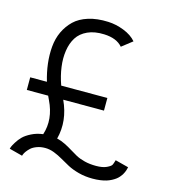

<svg xmlns="http://www.w3.org/2000/svg" viewBox="-113 -823 825 938"><g transform="rotate(15 300.0 -354.0)"><path d="M528.3 -90.3 595.7 -72.8 594.2 -67.4Q592.8 -62 591.8 -58.1Q590.8 -54.2 587.4 -46.4Q584 -38.6 580.3 -32.7Q576.7 -26.9 569.8 -19Q563 -11.2 555.2 -5.4Q547.4 0.5 535.9 6.6Q524.4 12.7 511.2 16.8Q498 21 480.2 23.4Q462.4 25.9 441.9 25.9Q403.8 25.9 370.8 17.1Q337.9 8.3 314.5 -4.2Q291 -16.6 270 -29.1Q249 -41.5 226.1 -50.3Q203.1 -59.1 180.7 -59.1Q157.7 -59.1 139.2 -52.2Q120.6 -45.4 110.1 -35.9Q99.6 -26.4 92.5 -16.6Q85.4 -6.8 83 0L80.6 6.8L13.7 -10.7Q14.6 -14.6 17.1 -21.2Q19.5 -27.8 30.3 -45.4Q41 -63 55.2 -77.1Q69.3 -91.3 95.5 -104.5Q121.6 -117.7 153.3 -121.6Q179.7 -202.1 137.2 -289.6L127.9 -309.6H20V-373.5H104.5Q91.3 -418 86.2 -461.2Q81.1 -504.4 84.7 -546.1Q88.4 -587.9 104.7 -622.6Q121.1 -657.2 147.9 -683.1Q174.8 -709 218.5 -722.7Q262.2 -736.3 318.4 -733.9Q357.9 -732.4 398.4 -716.6Q439 -700.7 461.9 -673.8L408.7 -632.3Q378.9 -667.5 315.4 -669.9Q266.6 -671.9 231.7 -656Q196.8 -640.1 178.7 -611.6Q160.6 -583 154.8 -544.2Q148.9 -505.4 154.8 -462.2Q160.6 -418.9 176.8 -373.5H410.2V-309.6H204.1Q249 -212.9 224.6 -118.7Q246.1 -113.8 266.6 -103.5Q287.1 -93.3 303.7 -82.8Q320.3 -72.3 339.1 -62Q357.9 -51.8 384 -45.2Q410.2 -38.6 441.9 -38.6Q475.6 -38.6 495.6 -48.1Q515.6 -57.6 519.5 -65.4Q523.4 -73.2 527.3 -87.4Q527.8 -89.4 528.3 -90.3Z"/></g></svg>

Font: LilGrotesk
Style: Regular
Weight: 400
Designer: BSozoo
Foundry: BSozoo
Version: Version 1.004;PS 001.004;hotconv 1.0.70;makeotf.lib2.5.58329